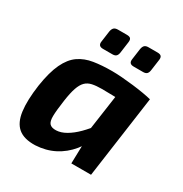

<svg xmlns="http://www.w3.org/2000/svg" viewBox="-166 -831 926 970"><g transform="rotate(30 296.5 -345.5)"><path d="M324 -507Q350 -507 382.5 -504.5Q415 -502 448.5 -498Q482 -494 511.5 -489Q541 -484 560 -479L460 -400Q420 -401 386.5 -402Q353 -403 324 -403Q291 -403 268 -398Q245 -393 230 -378Q215 -363 205 -334Q195 -305 188 -256Q179 -194 178.5 -161.5Q178 -129 190 -117Q202 -105 228 -106Q255 -107 284.5 -124Q314 -141 343.5 -170.5Q373 -200 400 -237L425 -189Q405 -130 368.5 -85.5Q332 -41 283 -16Q234 9 174 12Q109 14 75 -14.5Q41 -43 33 -104Q25 -165 38 -257Q51 -342 75 -392.5Q99 -443 134.5 -467.5Q170 -492 217.5 -499.5Q265 -507 324 -507ZM415 -488 560 -479 493 0H378L381 -112L363 -124ZM296 -703Q313 -703 318.5 -696Q324 -689 322 -675L313 -609Q311 -595 304 -588Q297 -581 282 -581H227Q198 -581 202 -609L211 -674Q214 -689 221.5 -696Q229 -703 245 -703ZM475 -703Q491 -703 497 -696Q503 -689 501 -675L492 -610Q490 -595 483 -588Q476 -581 461 -581H406Q377 -581 381 -609L390 -674Q393 -690 400.5 -696.5Q408 -703 422 -703Z"/></g></svg>

Font: Exo 2
Style: Bold Italic
Weight: 700
Italic angle: -8°
Designer: Natanael Gama
Foundry: Natanael Gama
Version: Version 2.010